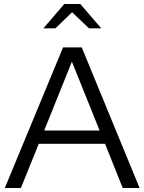

<svg xmlns="http://www.w3.org/2000/svg" viewBox="-20 -936 719 956"><path d="M4 0 294 -700H387L675 0H591L503 -220H173L84 0ZM200 -286H476L338 -629ZM423 -795 339 -875 256 -795H196L300 -916H380L484 -795Z"/></svg>

Font: Red Hat Display VF
Style: Regular
Weight: 300
Designer: Pentagram, MCKL
Foundry: Pentagram, MCKL
Version: Version 1.023